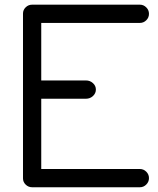

<svg xmlns="http://www.w3.org/2000/svg" viewBox="-20 -789 667 809"><path d="M76.9 -731.9Q76.9 -747.3 88.3 -758.3Q99.6 -769.3 115.5 -769.3H569.3Q585 -769.3 596.3 -757.9Q607.7 -746.6 607.7 -730.7Q607.7 -714.8 596.3 -703.6Q585 -692.4 569.3 -692.4H153.8V-450H342.3Q359.4 -450 371.7 -438.7Q384 -427.5 384 -411.6Q384 -395.8 371.7 -384.4Q359.4 -373 342.3 -373H153.8V-76.9H569.3Q585 -76.9 596.3 -65.6Q607.7 -54.2 607.7 -38.6Q607.7 -22.7 596.3 -11.4Q585 0 569.3 0H115.5Q99.6 0 88.3 -11Q76.9 -22 76.9 -37.4Z"/></svg>

Font: Tecnico
Style: Grueso
Weight: 700
Version: Version 1.3